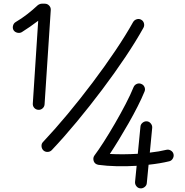

<svg xmlns="http://www.w3.org/2000/svg" viewBox="-20 -828 1024 1060"><path d="M191.4 -221.7Q177.7 -222.7 168.9 -232.7Q160.2 -242.7 161.1 -256.3L190.9 -713.4Q168.9 -696.8 146 -680.7Q123 -664.6 100.1 -650.4Q88.4 -644 75 -647.5Q61.5 -650.9 54.7 -661.6Q48.3 -672.9 52 -686.5Q55.7 -700.2 66.9 -706.5Q98.6 -725.1 129.9 -749.3Q161.1 -773.4 188 -798.8Q191.4 -801.8 198 -804.7Q204.6 -807.6 210.4 -807.6H227.5Q241.7 -807.6 251.5 -797.1Q261.2 -786.6 260.3 -772.9L226.1 -252Q225.1 -238.3 214.8 -229.5Q204.6 -220.7 191.4 -221.7ZM219.2 2Q210 -7.3 209.2 -21.2Q208.5 -35.2 217.8 -44.4Q282.7 -113.3 353.3 -198Q423.8 -282.7 491.5 -372.6Q559.1 -462.4 616.9 -548.3Q674.8 -634.3 714.8 -706.1Q721.7 -717.8 734.9 -721.7Q748 -725.6 759.3 -719.2Q771 -712.9 774.7 -699.7Q778.3 -686.5 772 -674.8Q730.5 -600.1 671.6 -512.2Q612.8 -424.3 544.2 -333.3Q475.6 -242.2 404.3 -156.2Q333 -70.3 266.1 0.5Q256.8 10.3 242.9 10.7Q229 11.2 219.2 2ZM791 -158.2Q803.7 -157.2 812.5 -146.2Q821.3 -135.3 820.3 -122.6L807.1 14.6Q859.4 8.8 898.9 -1Q911.6 -3.9 923.3 3.2Q935.1 10.3 938 22.9Q940.9 35.6 933.8 47.6Q926.8 59.6 914.1 62.5Q863.8 74.7 800.3 81.5L790.5 182.6Q789.6 195.8 778.6 204.3Q767.6 212.9 754.9 211.9Q741.7 210.9 733.2 200.2Q724.6 189.5 725.6 176.3L734.4 87.4Q679.2 90.8 624.5 89.6Q569.8 88.4 523.4 82Q521.5 81.5 517.3 80.3Q513.2 79.1 510.7 77.6Q499 70.8 496.1 56.4Q493.2 42 501.5 30.3Q522.9 2 553 -44.9Q583 -91.8 614.7 -146.5Q646.5 -201.2 673.8 -253.9Q701.2 -306.6 717.3 -346.7Q722.7 -359.4 735.1 -364.7Q747.6 -370.1 759.8 -364.7Q772.5 -359.9 777.8 -347.4Q783.2 -335 777.8 -322.3Q762.7 -285.2 739.7 -240Q716.8 -194.8 689.9 -147.7Q663.1 -100.6 636.2 -56.6Q609.4 -12.7 586.4 22Q660.6 25.9 740.7 21L755.4 -128.9Q756.3 -141.6 767.1 -150.4Q777.8 -159.2 791 -158.2Z"/></svg>

Font: Mikhak-DS1-FD Medium
Style: Regular
Weight: 500
Designer: Amin Abedi
Version: Version 3.2